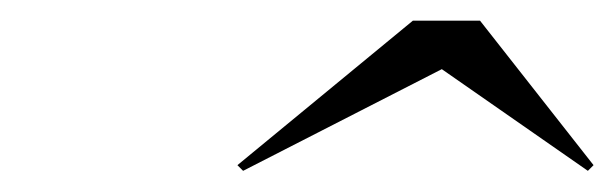

<svg xmlns="http://www.w3.org/2000/svg" viewBox="-20 -790 595 186"><path d="M408 -723 549.5 -624.5 555 -630 445 -770H380L210 -630L215.5 -624.5Z"/></svg>

Font: Bodoni* 96pt
Style: Bold Italic
Weight: 700
Italic angle: -13°
Version: Version 2.3